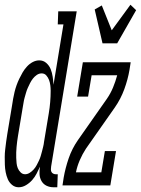

<svg xmlns="http://www.w3.org/2000/svg" viewBox="-39 -783 595 811"><path d="M40 8Q24 8 12 -2Q0 -12 -6 -26Q-12 -40 -15 -55.5Q-18 -71 -18.5 -87Q-19 -103 -19 -119.5Q-19 -136 -17 -152Q-15 -168 -13 -184.5Q-11 -201 -8 -218L12 -338Q14 -352 16.5 -366Q19 -380 22.5 -394.5Q26 -409 31 -423Q36 -437 42.5 -450.5Q49 -464 56.5 -477Q64 -490 75 -502Q86 -514 99.5 -521Q113 -528 127 -528Q144 -528 156.5 -517Q169 -506 175 -491Q181 -476 183.5 -459Q186 -442 187 -425L229 -680H205L207 -735H285L177 -80Q176 -74 176 -68Q176 -62 178 -57.5Q180 -53 185 -50Q190 -47 196 -47H205L203 8H187Q171 8 157.5 1.5Q144 -5 136.5 -18Q129 -31 128 -47Q127 -63 130 -79Q123 -64 115.5 -49.5Q108 -35 97 -22.5Q86 -10 71 -1Q56 8 40 8ZM67 -47Q77 -47 86.5 -53Q96 -59 103.5 -67.5Q111 -76 116 -85.5Q121 -95 125.5 -104.5Q130 -114 133 -124Q136 -134 138.5 -144Q141 -154 143.5 -164Q146 -174 147 -184L167 -304Q169 -316 170.5 -328Q172 -340 173 -352Q174 -364 174.5 -376Q175 -388 175 -399.5Q175 -411 173.5 -423Q172 -435 168 -445.5Q164 -456 156.5 -464.5Q149 -473 137 -473Q126 -473 116.5 -466.5Q107 -460 100 -451Q93 -442 88 -432Q83 -422 78.5 -412Q74 -402 71 -391.5Q68 -381 65 -370.5Q62 -360 60.5 -349.5Q59 -339 57 -329L37 -209Q35 -197 33.5 -185.5Q32 -174 31 -162.5Q30 -151 29.5 -139.5Q29 -128 29.5 -116.5Q30 -105 31 -94Q32 -83 36 -73Q40 -63 48 -55Q56 -47 67 -47ZM394 -600 361 -743 391 -760 433 -655 512 -763 536 -740 456 -600ZM225 0 230 -33Q237 -73 251 -114Q265 -155 290 -191L412 -365Q428 -388 438.5 -413.5Q449 -439 456 -465H348L333 -375H287L311 -520H513L508 -488Q501 -447 486 -406Q471 -365 446 -329L324 -155Q309 -132 298 -106.5Q287 -81 282 -56V-55H389L404 -145H451L427 0Z"/></svg>

Font: Iosevka Curly Slab Light
Style: Italic
Weight: 300
Italic angle: -9°
Monospace: yes
Designer: Belleve Invis
Foundry: Belleve Invis
Version: Version 22.1.2; ttfautohint (v1.8.4)